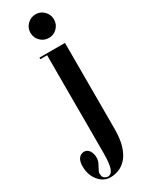

<svg xmlns="http://www.w3.org/2000/svg" viewBox="-315 -778 812 1065"><g transform="rotate(-30 91.0 -246.0)"><path d="M136.5 -591.5Q105 -591.5 82.8 -613.5Q60.5 -635.5 60.5 -667.5Q60.5 -698.5 82.8 -720.5Q105 -742.5 136.5 -742.5Q167 -742.5 189 -720.5Q211 -698.5 211 -667.5Q211 -635.5 189 -613.5Q167 -591.5 136.5 -591.5ZM45.5 249Q2 249 -28.8 211.5Q-59.5 174 -59.5 118.5Q-59.5 86 -46.5 69Q-33.5 52 -12 52Q8.5 52 20.5 70.5Q32.5 89 32.5 115.5Q32.5 132.5 25 148.2Q17.5 164 9.8 177.2Q2 190.5 2 200Q2 222.5 13.2 230.2Q24.5 238 34.5 238Q58.5 238 68.5 207.5Q78.5 177 78.5 110.5V-513.5H35V-523.5H198.5V25.5Q198.5 92.5 184.5 136Q170.5 179.5 147.8 204.2Q125 229 98.2 239Q71.5 249 45.5 249Z"/></g></svg>

Font: Imbue 100pt
Style: Bold
Weight: 700
Designer: Tyler Finck
Foundry: Etcetera Type Company
Version: Version 1.102; ttfautohint (v1.8.3)